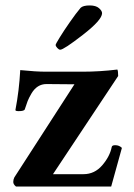

<svg xmlns="http://www.w3.org/2000/svg" viewBox="-20 -679 489 699"><path d="M306.6 -659.2Q329.1 -659.2 340.3 -649.4Q351.6 -639.6 351.6 -630.9Q351.6 -606.4 281.7 -552.2Q211.9 -498 199.2 -498Q194.3 -498 188.5 -504.4Q182.6 -510.7 182.6 -515.6Q182.6 -518.6 197.3 -542.5Q211.9 -566.4 234.4 -598.6Q256.8 -630.9 273.4 -650.4Q282.2 -659.2 306.6 -659.2ZM146.5 -418H281.2Q342.8 -418 407.2 -425.8Q410.2 -420.9 410.2 -402.3L172.9 -44.9H284.2Q324.2 -44.9 352.1 -77.1Q379.9 -109.4 386.7 -143.6Q387.7 -150.4 399.4 -150.4Q414.1 -150.4 423.8 -140.6L384.8 0H38.1Q28.3 -7.8 28.3 -16.6Q28.3 -25.4 32.2 -33.2L251 -372.1Q180.7 -373 149.4 -373Q131.8 -373 118.2 -364.3Q104.5 -355.5 94.7 -338.9Q85 -322.3 80.6 -311Q76.2 -299.8 70.3 -281.2Q68.4 -274.4 47.9 -274.4Q36.1 -274.4 36.1 -278.3Q49.8 -349.6 53.7 -423.8Q111.3 -418 146.5 -418Z"/></svg>

Font: Crimson
Style: Bold
Weight: 700
Version: Version 0.8 ; ttfautohint (v1.00) -l 8 -r 50 -G 200 -x 14 -D